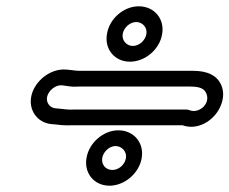

<svg xmlns="http://www.w3.org/2000/svg" viewBox="-20 -615 729 610"><path d="M305 -114C309 -134 328 -151 347 -151C367 -151 384 -133 380 -112C376 -91 357 -75 337 -75C316 -75 301 -92 305 -114ZM255 -114C246 -65 279 -25 328 -25C376 -25 422 -65 430 -112C439 -161 405 -201 356 -201C308 -201 263 -161 255 -114ZM370 -508C374 -528 393 -545 413 -545C433 -545 449 -527 445 -506C441 -486 422 -469 402 -469C382 -469 366 -487 370 -508ZM320 -508C311 -459 344 -419 393 -419C441 -419 487 -458 495 -506C504 -555 470 -595 421 -595C373 -595 328 -556 320 -508ZM130 -309C135 -328 157 -346 177 -344C195 -342 207 -338 230 -340H584C618 -340 630 -332 636 -317C649 -283 610 -253 582 -265C579 -266 576 -267 573 -267H219C193 -266 188 -268 166 -270L155 -271C138 -273 125 -290 130 -309ZM141 -221 152 -220C170 -218 182 -216 211 -217H560C607 -200 657 -230 678 -272C689 -294 693 -319 684 -342C670 -378 635 -390 593 -390H238C220 -390 220 -391 201 -393L190 -394C140 -398 91 -358 80 -312C69 -265 99 -226 141 -221Z"/></svg>

Font: Blanket
Style: BdOutlineObl
Weight: 700
Foundry: Cannot Into Space Fonts
Version: Version 0.9